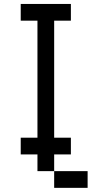

<svg xmlns="http://www.w3.org/2000/svg" viewBox="-20 -853 540 957"><path d="M83.3 -83.3V-166.7H166.7V-750H83.3V-833.3H333.3V-750H250V-166.7H333.3V-83.3H250V0H166.7V-83.3ZM250 0H416.7V83.3H250Z"/></svg>

Font: GalmuriMono11 Regular
Style: Regular
Weight: 400
Designer: Lee Minseo (quiple)
Version: Version 2.399;hotconv 1.1.1;makeotfexe 2.6.0 DEVELOPMENT